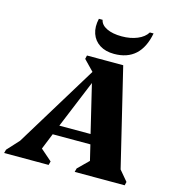

<svg xmlns="http://www.w3.org/2000/svg" viewBox="-186 -1033 1065 1146"><g transform="rotate(15 346.5 -460.0)"><path d="M-56 0 -50 -22 17 -95 328 -604 266 -668 271 -690H495L641 -85L694 -22L689 0H380L386 -23L451 -87L428 -183H195L155 -84L225 -23L219 0ZM220 -243H413L342 -539ZM424 -741Q371 -741 335 -764Q299 -787 285 -827.5Q271 -868 283 -920H306Q312 -889 348.5 -871.5Q385 -854 441 -854Q495 -854 537 -871.5Q579 -889 598 -920H621Q587 -741 424 -741Z"/></g></svg>

Font: Platypi ExtraBold
Style: Italic
Weight: 800
Italic angle: -13°
Designer: David Sargent
Foundry: Bolt Cutter Type
Version: Version 1.200; ttfautohint (v1.8.4.7-5d5b)